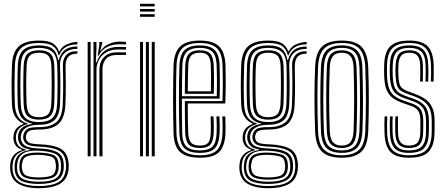

<svg xmlns="http://www.w3.org/2000/svg" viewBox="-20 -820 2335 1007"><path d="M184 167Q114.8 167 75.2 143.1Q35.8 119.2 33.2 64Q32.8 56.2 33.2 49.6Q33.8 43 34.5 36.8Q36.8 10.8 53.9 -7.8Q71 -26.2 95 -32.2V-35.2Q71.2 -43.5 61.9 -57.6Q52.5 -71.8 50.8 -89.5Q49.8 -97.5 50.8 -107.2Q54.5 -152.5 102 -169V-172.8Q77.8 -182 61.1 -206.1Q44.5 -230.2 42.8 -271.8Q40.8 -322.5 40.8 -369Q40.8 -415.5 42.8 -476.8Q45.5 -547.2 79.1 -577.2Q112.8 -607.2 184.5 -607.2Q233.2 -607.2 256.5 -592.8Q279.8 -578.2 289.2 -551.2H292.5Q306 -578.5 335.4 -589.5Q364.8 -600.5 385.8 -600V-587.2Q344.8 -587 321.5 -570.6Q298.2 -554.2 290.8 -529.8H287.5Q280.2 -561.8 258 -578.1Q235.8 -594.5 184.5 -594.5Q118.5 -594.5 89.6 -566.5Q60.8 -538.5 58.2 -476.8Q56.5 -423.8 56.1 -378.6Q55.8 -333.5 58 -271.8Q60 -227 77.8 -203.4Q95.5 -179.8 124.2 -172.8V-169Q94.5 -161.2 80.2 -145.6Q66 -130 63.8 -107.5Q63 -98 63.8 -89.2Q65.5 -71 76 -57Q86.5 -43 115 -35.8V-32.5Q85.8 -25.5 67.9 -8.5Q50 8.5 47.2 37Q46.2 44 45.6 49.8Q45 55.5 45.5 64Q48.5 115.8 84 135.8Q119.5 155.8 184 155.8Q249.8 155.8 285.4 135.8Q321 115.8 326 64Q327 51.8 325.8 36.5Q321.8 -13.8 286.8 -31.2Q251.8 -48.8 186.8 -51Q139.5 -52.8 123.2 -62.2Q107 -71.8 103.2 -88.8Q100.2 -99.2 101.8 -107.5Q106 -132 122.2 -142.9Q138.5 -153.8 184.5 -153.2Q243.8 -152.8 274.8 -178.8Q305.8 -204.8 309 -270.5Q310.5 -307.2 311 -338.4Q311.5 -369.5 311.1 -402.1Q310.8 -434.8 309.8 -476.2Q308.8 -509.8 327.2 -531.1Q345.8 -552.5 385.8 -551.2V-538.5Q353.2 -538.8 338.2 -522.2Q323.2 -505.8 324 -469Q325 -414 325.1 -368.5Q325.2 -323 323 -271.2Q319.5 -200.8 287.4 -170.8Q255.2 -140.8 184.5 -140.5Q140.5 -140.2 129.4 -131.2Q118.2 -122.2 115.8 -104.8Q114.8 -98.8 116.2 -93.5Q119.5 -78 132.8 -71.4Q146 -64.8 186.8 -63.2Q259.2 -60.8 297.2 -40.4Q335.2 -20 339.8 36.8Q340.5 45.5 340.4 50.6Q340.2 55.8 339.8 64Q335.5 119 296.2 143Q257 167 184 167ZM184 144.8Q123.8 144.8 91.6 128.1Q59.5 111.5 56.8 64.2Q55.8 51 58 36.8Q63.8 -22.8 136.5 -33V-36.2Q104.5 -41.5 91.5 -55.1Q78.5 -68.8 75.2 -89.2Q74 -97.5 74.8 -107.5Q76.5 -131 92.9 -147.4Q109.2 -163.8 146.2 -169.8V-173Q110.8 -180 93 -203Q75.2 -226 73.2 -273Q71.5 -318 71.4 -366.9Q71.2 -415.8 73.5 -475.8Q75.8 -535 102.9 -558.4Q130 -581.8 184.5 -581.8Q233 -581.8 255.4 -563.9Q277.8 -546 285.2 -505.2H288.2Q298 -541 320.9 -558.4Q343.8 -575.8 385.8 -576.2V-563.5Q341 -564 316.9 -540Q292.8 -516 294.8 -472Q296.8 -417 296.6 -367.4Q296.5 -317.8 294.8 -273.5Q291.5 -211.2 263.5 -188.1Q235.5 -165 184.5 -165.5Q143.2 -165.8 118.4 -150.8Q93.5 -135.8 89.8 -110.2Q88 -99.2 89.8 -89.8Q93.8 -66.2 114.6 -54.6Q135.5 -43 186.8 -41.2Q245.2 -39.5 278.1 -23Q311 -6.5 314 36.8Q315.2 51.2 314.2 64.2Q310 110.2 276.8 127.5Q243.5 144.8 184 144.8ZM184.5 -179.8Q231.5 -179.8 254.4 -200.6Q277.2 -221.5 279.8 -274.2Q281.5 -315 281.8 -366.5Q282 -418 280.2 -475.2Q278.2 -528 254.2 -548.5Q230.2 -569 184.5 -569Q136 -569 113.5 -547.9Q91 -526.8 88.8 -474.8Q86.8 -420.2 86.8 -370Q86.8 -319.8 88.8 -273.8Q91 -223 113.6 -201.4Q136.2 -179.8 184.5 -179.8ZM184.5 -192.5Q145.8 -192.5 125.9 -209.9Q106 -227.2 104 -274.2Q102.2 -320.5 102.2 -373Q102.2 -425.5 104 -474Q106 -520.8 125.4 -538.5Q144.8 -556.2 184.5 -556.2Q225.5 -556.2 244.2 -538.2Q263 -520.2 264.8 -474.8Q266.5 -421 266.4 -370Q266.2 -319 264.5 -274.8Q262 -228.5 242.9 -210.5Q223.8 -192.5 184.5 -192.5ZM184.5 -205.2Q217 -205.2 232 -220.6Q247 -236 249 -276Q251 -320 251.1 -371.9Q251.2 -423.8 249.5 -474Q247.8 -513.5 232.6 -528.5Q217.5 -543.5 184.5 -543.5Q151.8 -543.5 136.5 -528.4Q121.2 -513.2 119.5 -473.2Q117.5 -424.8 117.5 -373.6Q117.5 -322.5 119.5 -275.2Q121.2 -234.8 137 -220Q152.8 -205.2 184.5 -205.2ZM184 133.2Q242.2 133.2 269.5 117.8Q296.8 102.2 299.8 64Q300.8 52 299.2 36.8Q296 -2.5 266.9 -14.5Q237.8 -26.5 186.8 -29.5Q133 -32.8 104.8 -17.2Q76.5 -1.8 70.8 36.8Q68.2 50.5 69.2 64.5Q72.2 105.8 102.1 119.5Q132 133.2 184 133.2ZM184 122.2Q136.2 122.2 110.4 110.9Q84.5 99.5 82 64.2Q80.5 50 82.8 36.2Q86.8 1 113.5 -10.1Q140.2 -21.2 187.5 -19.5Q231.8 -18 257.6 -8.2Q283.5 1.5 286.8 36.8Q288.5 50.5 287 64.2Q283.8 100 257.5 111.1Q231.2 122.2 184 122.2ZM184 110.5Q222.2 110.5 245.8 102.8Q269.2 95 272.5 64.5Q275.2 51.8 272 36.8Q269.5 7.8 246.4 0.8Q223.2 -6.2 186.8 -7.8Q145 -9.2 121.9 -0.2Q98.8 8.8 96.5 36.5Q92.5 50.5 95.5 64.5Q98.5 94.2 121.4 102.4Q144.2 110.5 184 110.5Z M492.5 -527.8 501 -587V-600H516.5L516.8 -595.8L505.8 -554H508.8Q523.2 -577 550.8 -589.4Q578.2 -601.8 608 -601.8Q620.8 -601.8 641.2 -600.5V-586.8Q625 -588 609 -588Q571.2 -588 542.6 -573.9Q514 -559.8 497 -527.8ZM470.5 0V-600H485.8L486 -563L482.5 -493.2H486.5Q515.5 -574.2 601.8 -574.2Q612.5 -574.2 623.6 -573.9Q634.8 -573.5 641.2 -573.2V-559.5Q634 -560 622.2 -560.2Q610.5 -560.5 599.2 -560.5Q560.8 -560.5 535.6 -544.6Q510.5 -528.8 498.2 -504.5Q486 -480.2 486 -454.8V0ZM439.8 0V-600H455.2V0ZM501.5 0V-456Q501.5 -494.2 525.1 -519.9Q548.8 -545.5 593 -545.5H641.2V-531.8Q630 -531.8 617.4 -531.8Q604.8 -531.8 593 -531.8Q553.8 -531.8 535.6 -510.8Q517.5 -489.8 517.5 -457.2V0Z M714.2 -786.5V-800H791.2V-786.5ZM714.2 -759.2V-772.8H791.2V-759.2ZM714.2 -732V-745.5H791.2V-732ZM776 0V-600H791.5V0ZM714.5 0V-600H730V0ZM745.2 0V-600H760.8V0Z M1029.2 7.2Q959.2 7.2 926 -21.5Q892.8 -50.2 890.2 -121.2Q889 -155.8 888.4 -201.2Q887.8 -246.8 887.8 -296.1Q887.8 -345.5 888.4 -392.5Q889 -439.5 890.2 -477.2Q893.2 -546.5 925.4 -576.9Q957.5 -607.2 1028.2 -607.2Q1095.2 -607.2 1127.2 -578.5Q1159.2 -549.8 1162.5 -479.5Q1163.5 -451.2 1163.9 -396.2Q1164.2 -341.2 1161.5 -277.2H964.8Q964.8 -195 967 -126.5Q968.2 -88 981.8 -72.2Q995.2 -56.5 1029.2 -56.5Q1059.5 -56.5 1071.8 -71Q1084 -85.5 1085.5 -125Q1087 -158 1084.5 -209.5H1100Q1102.2 -157.5 1101 -124.2Q1099 -78.8 1083.1 -61.2Q1067.2 -43.8 1029.2 -43.8Q987.8 -43.8 970.2 -62Q952.8 -80.2 951.2 -125Q950.2 -156 949.9 -203Q949.5 -250 949.5 -290H1146.8Q1148.8 -348.5 1148.5 -400Q1148.2 -451.5 1147 -479.2Q1144.2 -544.2 1115 -569.4Q1085.8 -594.5 1028.2 -594.5Q964.2 -594.5 936.2 -566.5Q908.2 -538.5 905.8 -476.5Q904 -425.2 903.5 -360.5Q903 -295.8 903.5 -232.5Q904 -169.2 905.5 -122.5Q907.8 -58.2 936.9 -31.9Q966 -5.5 1029.2 -5.5Q1090.8 -5.5 1117.4 -31.9Q1144 -58.2 1147 -122Q1147.8 -138.8 1147.5 -162Q1147.2 -185.2 1146 -209.5H1161.5Q1162.5 -187.8 1162.9 -164Q1163.2 -140.2 1162.5 -121.2Q1159.2 -51.5 1128.8 -22.1Q1098.2 7.2 1029.2 7.2ZM1029.2 -18.2Q973 -18.2 948 -41.8Q923 -65.2 920.8 -123Q919.8 -160 919.1 -206.4Q918.5 -252.8 918.5 -301.8Q918.5 -350.8 919.1 -395.9Q919.8 -441 921 -475.2Q923.2 -534.2 948.8 -558Q974.2 -581.8 1028.2 -581.8Q1078.8 -581.8 1103.9 -559.4Q1129 -537 1131.8 -478.5Q1132.8 -455.5 1133.1 -408.4Q1133.5 -361.2 1131.8 -302.8H934Q934 -251.2 934.2 -211Q934.5 -170.8 935.5 -124.2Q936.2 -73.8 957 -52.4Q977.8 -31 1029.2 -31Q1074 -31 1093.9 -50.9Q1113.8 -70.8 1116.2 -123Q1117.8 -157.8 1115.2 -209.5H1130.8Q1133.2 -158 1131.8 -122.5Q1129 -64.8 1106 -41.5Q1083 -18.2 1029.2 -18.2ZM934.2 -315.5H1116.8Q1118.2 -366.5 1117.8 -411.2Q1117.2 -456 1116.2 -478Q1114 -529.8 1092.8 -549.4Q1071.5 -569 1028.2 -569Q982 -569 960.1 -548.1Q938.2 -527.2 936.2 -474.5Q935.5 -448 934.9 -403.9Q934.2 -359.8 934.2 -315.5ZM949.5 -328.2Q949.8 -359.8 950.1 -398.2Q950.5 -436.8 951.5 -473.8Q953.2 -519.5 971 -537.9Q988.8 -556.2 1028.2 -556.2Q1066 -556.2 1082.5 -538.4Q1099 -520.5 1101 -477Q1101.8 -459 1102.2 -419Q1102.8 -379 1101.2 -328.2ZM965 -341H1086Q1087.2 -385.2 1086.8 -422.9Q1086.2 -460.5 1085.5 -476.5Q1084 -514.2 1070.9 -528.9Q1057.8 -543.5 1028.2 -543.5Q996 -543.5 982.1 -527.9Q968.2 -512.2 967 -473Q966.2 -443.8 965.8 -411.2Q965.2 -378.8 965 -341Z M1386.2 167Q1317 167 1277.5 143.1Q1238 119.2 1235.5 64Q1235 56.2 1235.5 49.6Q1236 43 1236.8 36.8Q1239 10.8 1256.1 -7.8Q1273.2 -26.2 1297.2 -32.2V-35.2Q1273.5 -43.5 1264.1 -57.6Q1254.8 -71.8 1253 -89.5Q1252 -97.5 1253 -107.2Q1256.8 -152.5 1304.2 -169V-172.8Q1280 -182 1263.4 -206.1Q1246.8 -230.2 1245 -271.8Q1243 -322.5 1243 -369Q1243 -415.5 1245 -476.8Q1247.8 -547.2 1281.4 -577.2Q1315 -607.2 1386.8 -607.2Q1435.5 -607.2 1458.8 -592.8Q1482 -578.2 1491.5 -551.2H1494.8Q1508.2 -578.5 1537.6 -589.5Q1567 -600.5 1588 -600V-587.2Q1547 -587 1523.8 -570.6Q1500.5 -554.2 1493 -529.8H1489.8Q1482.5 -561.8 1460.2 -578.1Q1438 -594.5 1386.8 -594.5Q1320.8 -594.5 1291.9 -566.5Q1263 -538.5 1260.5 -476.8Q1258.8 -423.8 1258.4 -378.6Q1258 -333.5 1260.2 -271.8Q1262.2 -227 1280 -203.4Q1297.8 -179.8 1326.5 -172.8V-169Q1296.8 -161.2 1282.5 -145.6Q1268.2 -130 1266 -107.5Q1265.2 -98 1266 -89.2Q1267.8 -71 1278.2 -57Q1288.8 -43 1317.2 -35.8V-32.5Q1288 -25.5 1270.1 -8.5Q1252.2 8.5 1249.5 37Q1248.5 44 1247.9 49.8Q1247.2 55.5 1247.8 64Q1250.8 115.8 1286.2 135.8Q1321.8 155.8 1386.2 155.8Q1452 155.8 1487.6 135.8Q1523.2 115.8 1528.2 64Q1529.2 51.8 1528 36.5Q1524 -13.8 1489 -31.2Q1454 -48.8 1389 -51Q1341.8 -52.8 1325.5 -62.2Q1309.2 -71.8 1305.5 -88.8Q1302.5 -99.2 1304 -107.5Q1308.2 -132 1324.5 -142.9Q1340.8 -153.8 1386.8 -153.2Q1446 -152.8 1477 -178.8Q1508 -204.8 1511.2 -270.5Q1512.8 -307.2 1513.2 -338.4Q1513.8 -369.5 1513.4 -402.1Q1513 -434.8 1512 -476.2Q1511 -509.8 1529.5 -531.1Q1548 -552.5 1588 -551.2V-538.5Q1555.5 -538.8 1540.5 -522.2Q1525.5 -505.8 1526.2 -469Q1527.2 -414 1527.4 -368.5Q1527.5 -323 1525.2 -271.2Q1521.8 -200.8 1489.6 -170.8Q1457.5 -140.8 1386.8 -140.5Q1342.8 -140.2 1331.6 -131.2Q1320.5 -122.2 1318 -104.8Q1317 -98.8 1318.5 -93.5Q1321.8 -78 1335 -71.4Q1348.2 -64.8 1389 -63.2Q1461.5 -60.8 1499.5 -40.4Q1537.5 -20 1542 36.8Q1542.8 45.5 1542.6 50.6Q1542.5 55.8 1542 64Q1537.8 119 1498.5 143Q1459.2 167 1386.2 167ZM1386.2 144.8Q1326 144.8 1293.9 128.1Q1261.8 111.5 1259 64.2Q1258 51 1260.2 36.8Q1266 -22.8 1338.8 -33V-36.2Q1306.8 -41.5 1293.8 -55.1Q1280.8 -68.8 1277.5 -89.2Q1276.2 -97.5 1277 -107.5Q1278.8 -131 1295.1 -147.4Q1311.5 -163.8 1348.5 -169.8V-173Q1313 -180 1295.2 -203Q1277.5 -226 1275.5 -273Q1273.8 -318 1273.6 -366.9Q1273.5 -415.8 1275.8 -475.8Q1278 -535 1305.1 -558.4Q1332.2 -581.8 1386.8 -581.8Q1435.2 -581.8 1457.6 -563.9Q1480 -546 1487.5 -505.2H1490.5Q1500.2 -541 1523.1 -558.4Q1546 -575.8 1588 -576.2V-563.5Q1543.2 -564 1519.1 -540Q1495 -516 1497 -472Q1499 -417 1498.9 -367.4Q1498.8 -317.8 1497 -273.5Q1493.8 -211.2 1465.8 -188.1Q1437.8 -165 1386.8 -165.5Q1345.5 -165.8 1320.6 -150.8Q1295.8 -135.8 1292 -110.2Q1290.2 -99.2 1292 -89.8Q1296 -66.2 1316.9 -54.6Q1337.8 -43 1389 -41.2Q1447.5 -39.5 1480.4 -23Q1513.2 -6.5 1516.2 36.8Q1517.5 51.2 1516.5 64.2Q1512.2 110.2 1479 127.5Q1445.8 144.8 1386.2 144.8ZM1386.8 -179.8Q1433.8 -179.8 1456.6 -200.6Q1479.5 -221.5 1482 -274.2Q1483.8 -315 1484 -366.5Q1484.2 -418 1482.5 -475.2Q1480.5 -528 1456.5 -548.5Q1432.5 -569 1386.8 -569Q1338.2 -569 1315.8 -547.9Q1293.2 -526.8 1291 -474.8Q1289 -420.2 1289 -370Q1289 -319.8 1291 -273.8Q1293.2 -223 1315.9 -201.4Q1338.5 -179.8 1386.8 -179.8ZM1386.8 -192.5Q1348 -192.5 1328.1 -209.9Q1308.2 -227.2 1306.2 -274.2Q1304.5 -320.5 1304.5 -373Q1304.5 -425.5 1306.2 -474Q1308.2 -520.8 1327.6 -538.5Q1347 -556.2 1386.8 -556.2Q1427.8 -556.2 1446.5 -538.2Q1465.2 -520.2 1467 -474.8Q1468.8 -421 1468.6 -370Q1468.5 -319 1466.8 -274.8Q1464.2 -228.5 1445.1 -210.5Q1426 -192.5 1386.8 -192.5ZM1386.8 -205.2Q1419.2 -205.2 1434.2 -220.6Q1449.2 -236 1451.2 -276Q1453.2 -320 1453.4 -371.9Q1453.5 -423.8 1451.8 -474Q1450 -513.5 1434.9 -528.5Q1419.8 -543.5 1386.8 -543.5Q1354 -543.5 1338.8 -528.4Q1323.5 -513.2 1321.8 -473.2Q1319.8 -424.8 1319.8 -373.6Q1319.8 -322.5 1321.8 -275.2Q1323.5 -234.8 1339.2 -220Q1355 -205.2 1386.8 -205.2ZM1386.2 133.2Q1444.5 133.2 1471.8 117.8Q1499 102.2 1502 64Q1503 52 1501.5 36.8Q1498.2 -2.5 1469.1 -14.5Q1440 -26.5 1389 -29.5Q1335.2 -32.8 1307 -17.2Q1278.8 -1.8 1273 36.8Q1270.5 50.5 1271.5 64.5Q1274.5 105.8 1304.4 119.5Q1334.2 133.2 1386.2 133.2ZM1386.2 122.2Q1338.5 122.2 1312.6 110.9Q1286.8 99.5 1284.2 64.2Q1282.8 50 1285 36.2Q1289 1 1315.8 -10.1Q1342.5 -21.2 1389.8 -19.5Q1434 -18 1459.9 -8.2Q1485.8 1.5 1489 36.8Q1490.8 50.5 1489.2 64.2Q1486 100 1459.8 111.1Q1433.5 122.2 1386.2 122.2ZM1386.2 110.5Q1424.5 110.5 1448 102.8Q1471.5 95 1474.8 64.5Q1477.5 51.8 1474.2 36.8Q1471.8 7.8 1448.6 0.8Q1425.5 -6.2 1389 -7.8Q1347.2 -9.2 1324.1 -0.2Q1301 8.8 1298.8 36.5Q1294.8 50.5 1297.8 64.5Q1300.8 94.2 1323.6 102.4Q1346.5 110.5 1386.2 110.5Z M1772.2 7.2Q1700.5 7.2 1668.1 -25.2Q1635.8 -57.8 1632.8 -131.2Q1629.5 -221.8 1629.4 -302.8Q1629.2 -383.8 1632.8 -469.8Q1636 -545.2 1669.6 -576.2Q1703.2 -607.2 1772.2 -607.2Q1844.2 -607.2 1876.1 -574.5Q1908 -541.8 1911.2 -468.8Q1914.5 -377.8 1914.5 -296.8Q1914.5 -215.8 1911.2 -130.5Q1908 -54.8 1874.4 -23.8Q1840.8 7.2 1772.2 7.2ZM1772.2 -5.5Q1832 -5.5 1862.4 -33.2Q1892.8 -61 1895.8 -130.8Q1899 -215.8 1899.1 -295.2Q1899.2 -374.8 1895.8 -468Q1893.2 -533.2 1865.4 -563.9Q1837.5 -594.5 1772.2 -594.5Q1709.2 -594.5 1680 -565.1Q1650.8 -535.8 1648 -467Q1645 -390.8 1644.8 -308.1Q1644.5 -225.5 1648.2 -130.8Q1651 -60.2 1682 -32.9Q1713 -5.5 1772.2 -5.5ZM1772.2 -18.2Q1717.2 -18.2 1691.5 -44.6Q1665.8 -71 1663.2 -133.8Q1660.5 -211.5 1660.2 -297.1Q1660 -382.8 1663.2 -466.5Q1666 -529.2 1691.8 -555.5Q1717.5 -581.8 1772.2 -581.8Q1824.2 -581.8 1851.1 -556.8Q1878 -531.8 1880.5 -468.8Q1883.5 -380.8 1883.8 -299.1Q1884 -217.5 1880.8 -133.8Q1878 -70.5 1852.1 -44.4Q1826.2 -18.2 1772.2 -18.2ZM1772.2 -31Q1818.2 -31 1840.6 -54.1Q1863 -77.2 1865.2 -134.2Q1868 -205.8 1868.2 -290Q1868.5 -374.2 1865.2 -465.8Q1863 -523.2 1840.2 -546.1Q1817.5 -569 1772.2 -569Q1726 -569 1703.5 -545.8Q1681 -522.5 1678.8 -466Q1676 -393.8 1675.6 -309.8Q1675.2 -225.8 1678.8 -133.8Q1681 -76 1704.2 -53.5Q1727.5 -31 1772.2 -31ZM1772.2 -43.8Q1735.2 -43.8 1715.6 -63.5Q1696 -83.2 1694 -134.5Q1688 -300 1694 -465Q1696 -514.2 1714.5 -535.2Q1733 -556.2 1772.2 -556.2Q1809 -556.2 1828.5 -536.5Q1848 -516.8 1850 -465.5Q1853 -381.5 1853 -297.8Q1853 -214 1850 -134.8Q1848 -85 1829.2 -64.4Q1810.5 -43.8 1772.2 -43.8ZM1772.2 -56.5Q1804 -56.5 1818.5 -75.1Q1833 -93.8 1834.5 -135.5Q1837.2 -210.2 1837.5 -291.4Q1837.8 -372.5 1834.5 -465Q1833 -508.5 1817.5 -526Q1802 -543.5 1772.2 -543.5Q1740 -543.5 1725.5 -524.8Q1711 -506 1709.5 -464.2Q1706.2 -382.2 1706.2 -304.1Q1706.2 -226 1709.5 -134.8Q1711 -91 1726.8 -73.8Q1742.5 -56.5 1772.2 -56.5Z M2124.2 -43.8Q2088.8 -43.8 2071.6 -61.9Q2054.5 -80 2053.2 -124Q2053 -141.8 2052.8 -164Q2052.5 -186.2 2053.8 -209.5H2067.8Q2067 -190 2067 -167.6Q2067 -145.2 2067.5 -125Q2068.5 -88.2 2081.9 -72.4Q2095.2 -56.5 2124.2 -56.5Q2157 -56.5 2169.9 -72.4Q2182.8 -88.2 2184.2 -120.2Q2185 -137.8 2184.9 -152.1Q2184.8 -166.5 2184.8 -184.8Q2184.8 -223 2172.8 -239.5Q2160.8 -256 2137.8 -264L2097.2 -278Q2064.8 -288.8 2042.2 -304.5Q2019.8 -320.2 2007.8 -348.1Q1995.8 -376 1995 -423.8Q1994.2 -441.5 1994.5 -454.1Q1994.8 -466.8 1995 -476.8Q1995.8 -545.8 2026 -576.5Q2056.2 -607.2 2127.2 -607.2Q2193 -607.2 2222.5 -577.8Q2252 -548.2 2254.5 -480Q2255 -461.8 2255 -438Q2255 -414.2 2254 -392H2240Q2241 -412.5 2241 -436.1Q2241 -459.8 2240.5 -479.2Q2238.2 -541 2211.9 -567.8Q2185.5 -594.5 2127.2 -594.5Q2064.2 -594.5 2037.5 -566.6Q2010.8 -538.8 2009.8 -476.8Q2009.5 -462 2009.4 -451.1Q2009.2 -440.2 2009.8 -423.8Q2011.5 -380.5 2021.1 -355.4Q2030.8 -330.2 2050.4 -315.8Q2070 -301.2 2101.8 -290.5L2141.5 -276.8Q2174.8 -265.2 2187.2 -244.5Q2199.8 -223.8 2199.8 -184.8Q2199.8 -169.2 2199.9 -153.9Q2200 -138.5 2199 -120.2Q2197.8 -80.8 2181.1 -62.2Q2164.5 -43.8 2124.2 -43.8ZM2124.2 -18.2Q2071.5 -18.2 2049.1 -43.2Q2026.8 -68.2 2025 -122.5Q2024.5 -142.8 2024.2 -163.8Q2024 -184.8 2025.2 -209.5H2039.8Q2038.2 -184.2 2038.5 -161.9Q2038.8 -139.5 2039.2 -123.2Q2040.8 -74 2060.5 -52.5Q2080.2 -31 2124.2 -31Q2173.5 -31 2193 -53Q2212.5 -75 2214 -120Q2214.8 -138 2214.6 -152.2Q2214.5 -166.5 2214.5 -184.8Q2214.5 -232 2197.6 -254.5Q2180.8 -277 2145.5 -289.5L2106.2 -303Q2077.2 -313 2059.9 -326.1Q2042.5 -339.2 2034.4 -362Q2026.2 -384.8 2024.8 -423.8Q2024 -440.5 2024.2 -451.5Q2024.5 -462.5 2024.8 -476.8Q2025.5 -531.8 2048.6 -556.8Q2071.8 -581.8 2127.2 -581.8Q2178.8 -581.8 2201.5 -557.9Q2224.2 -534 2226 -478.8Q2226.8 -461 2226.9 -440Q2227 -419 2225.8 -392H2211.5Q2212.8 -420 2212.6 -441Q2212.5 -462 2212 -478.8Q2210.5 -528 2190.2 -548.5Q2170 -569 2127.2 -569Q2080.5 -569 2060.5 -547.1Q2040.5 -525.2 2039.8 -476.8Q2039.5 -461.8 2039.2 -451.1Q2039 -440.5 2039.8 -423.8Q2041.2 -386.5 2048.6 -366.1Q2056 -345.8 2071 -335Q2086 -324.2 2110.5 -315.5L2149.2 -302Q2190.2 -287.5 2209.9 -262.2Q2229.5 -237 2229.5 -184.8Q2229.5 -166.5 2229.6 -151.9Q2229.8 -137.2 2229 -119.8Q2227.2 -67.2 2204 -42.8Q2180.8 -18.2 2124.2 -18.2ZM2124.2 7.2Q2058.5 7.2 2028.8 -22.5Q1999 -52.2 1996.8 -121.2Q1996 -142.8 1995.9 -165.6Q1995.8 -188.5 1997 -209.5H2011.2Q2010 -189.8 2010.1 -165.8Q2010.2 -141.8 2010.8 -122Q2012.8 -59.8 2039.2 -32.6Q2065.8 -5.5 2124.2 -5.5Q2188 -5.5 2215.1 -32.6Q2242.2 -59.8 2244 -119.5Q2244.5 -137.2 2244.5 -151.9Q2244.5 -166.5 2244.5 -184.8Q2244.5 -241.8 2221.8 -270Q2199 -298.2 2153 -314.8L2115 -328.2Q2092.5 -336.5 2079.9 -346.1Q2067.2 -355.8 2061.8 -373.5Q2056.2 -391.2 2054.8 -424Q2053.2 -448.8 2054.8 -476.5Q2056.8 -519.2 2073 -537.8Q2089.2 -556.2 2127.2 -556.2Q2162.8 -556.2 2179.6 -538.5Q2196.5 -520.8 2198 -477.2Q2198.2 -463.8 2198.4 -441.1Q2198.5 -418.5 2197.5 -392H2183.2Q2184.5 -417.5 2184.4 -438.8Q2184.2 -460 2183.8 -476.8Q2182.8 -513 2169.2 -528.2Q2155.8 -543.5 2127.2 -543.5Q2097 -543.5 2084 -527.9Q2071 -512.2 2069.5 -476.5Q2069 -462.2 2068.9 -451.1Q2068.8 -440 2069.5 -424Q2071.5 -379.2 2082.4 -364.9Q2093.2 -350.5 2119.5 -341L2156.8 -327.2Q2187.8 -316 2210.8 -299.9Q2233.8 -283.8 2246.6 -256.6Q2259.5 -229.5 2259.5 -184.8Q2259.5 -166.2 2259.5 -151.9Q2259.5 -137.5 2258.8 -119.5Q2257 -54.2 2227.2 -23.5Q2197.5 7.2 2124.2 7.2Z"/></svg>

Font: Big Shoulders Inline Display Medium
Style: Regular
Weight: 500
Designer: Patric King
Foundry: XO Type Co
Version: Version 1.000